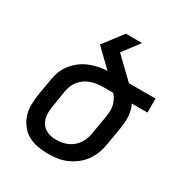

<svg xmlns="http://www.w3.org/2000/svg" viewBox="-173 -863 946 998"><g transform="rotate(30 300.0 -363.5)"><path d="M255 8Q223 8 192.5 2.5Q162 -3 136 -17.5Q110 -32 91.5 -55.5Q73 -79 63.5 -107.5Q54 -136 54 -167.5Q54 -199 59 -231L76 -331Q80 -357 89.5 -382.5Q99 -408 116.5 -430.5Q134 -453 156.5 -470Q179 -487 204.5 -497.5Q230 -508 256.5 -513.5Q283 -519 309 -520L206 -619L295 -735H392L317 -636L406 -550Q414 -543 421.5 -535.5Q429 -528 437 -520H597V-436H503Q511 -420 515.5 -402Q520 -384 521 -365.5Q522 -347 520 -327.5Q518 -308 515 -289L498 -189Q494 -162 484 -135Q474 -108 457 -84Q440 -60 416 -41.5Q392 -23 365.5 -11.5Q339 0 310.5 4Q282 8 255 8ZM255 -76Q272 -76 289.5 -79Q307 -82 324 -89.5Q341 -97 355 -109Q369 -121 379 -136.5Q389 -152 395 -169Q401 -186 403 -203L420 -303Q423 -321 424.5 -339.5Q426 -358 422.5 -375Q419 -392 411 -407.5Q403 -423 392 -436H330Q312 -436 294.5 -433.5Q277 -431 259.5 -425Q242 -419 226.5 -408.5Q211 -398 199 -383.5Q187 -369 180 -352Q173 -335 170 -317L154 -217Q151 -199 150.5 -181.5Q150 -164 153.5 -147.5Q157 -131 166.5 -116.5Q176 -102 190 -93Q204 -84 220.5 -80Q237 -76 255 -76Z"/></g></svg>

Font: Iosevka Md Ex Obl
Style: Regular
Weight: 500
Width: 7
Italic angle: -9°
Monospace: yes
Designer: Belleve Invis
Foundry: Belleve Invis
Version: Version 32.5.0; ttfautohint (v1.8.4)